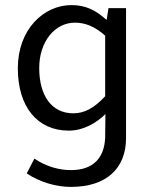

<svg xmlns="http://www.w3.org/2000/svg" viewBox="-20 -518 599 754"><path d="M259 216C397 216 475 144 475 24V-486H406L399 -441H397C356 -478 316 -498 261 -498C151 -498 50 -402 50 -250C50 -97 128 -5 250 -5C307 -5 357 -34 394 -70L393 22C390 100 348 150 259 150C213 150 163 137 115 105L85 163C136 197 199 216 259 216ZM268 -73C183 -73 134 -142 134 -251C134 -355 196 -429 274 -429C314 -429 351 -415 393 -378V-140C351 -95 313 -73 268 -73Z"/></svg>

Font: Giro Sans Regular
Style: Regular
Weight: 400
Designer: Paul D. Hunt
Foundry: Adobe Systems Incorporated
Version: Version 1.000;PS 1.0;hotconv 1.0.88;makeotf.lib2.5.647800